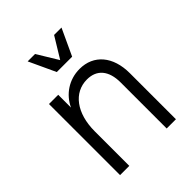

<svg xmlns="http://www.w3.org/2000/svg" viewBox="-205 -840 955 955"><g transform="rotate(-45 273.0 -362.5)"><path d="M407 -324V0H472V-324C472 -442 409 -516 310 -516C235 -516 173 -473 144 -410V-500H79V0H144V-243C144 -370 206 -453 299 -453C368 -453 407 -407 407 -324ZM219 -585H327L392 -725H340L273 -615L206 -725H154Z"/></g></svg>

Font: Uncut Sans Book
Style: Regular
Weight: 350
Designer: Kasper Nordkvist
Foundry: UNCUT.wtf
Version: Version 1.304;Glyphs 3.2 (3246)